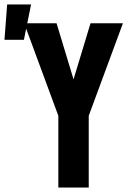

<svg xmlns="http://www.w3.org/2000/svg" viewBox="-79 -839 599 859"><path d="M182 0V-321L38 -711L28 -661H-59L-47 -819H60L43 -735H174L250 -484L326 -735H471L318 -321V0Z"/></svg>

Font: Iosevka SS18 Heavy
Style: Regular
Weight: 900
Monospace: yes
Designer: Belleve Invis
Foundry: Belleve Invis
Version: Version 25.1.1; ttfautohint (v1.8.4)